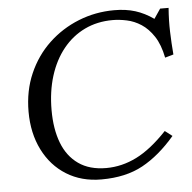

<svg xmlns="http://www.w3.org/2000/svg" viewBox="-50 -730 789 791"><g transform="rotate(-5 344.0 -335.0)"><path d="M362 -35Q427 -35 488 -65.5Q549 -96 615 -166L645 -143Q580 -67 509.5 -28.5Q439 10 339 10H338Q256 10 194 -28.5Q132 -67 97.5 -136Q63 -205 63 -294Q63 -380 94 -451Q125 -522 179 -573Q233 -624 303 -652Q373 -680 451 -680Q499 -680 537.5 -668Q576 -656 613 -630L640 -670H675Q671 -619 672.5 -571.5Q674 -524 678 -477L643 -467Q632 -522 609.5 -556Q587 -590 558.5 -608.5Q530 -627 499 -633.5Q468 -640 441 -640Q377 -640 325 -615Q273 -590 235.5 -543.5Q198 -497 178 -433Q158 -369 158 -292Q158 -214 180 -156.5Q202 -99 247.5 -67Q293 -35 362 -35Z"/></g></svg>

Font: Brygada 1918
Style: Italic
Weight: 400
Italic angle: -8°
Designer: Mateusz Machalski | Borys Kosmynka | Przemek Hoffer
Foundry: NIEPODLEGLA 2018
Version: Version 3.006